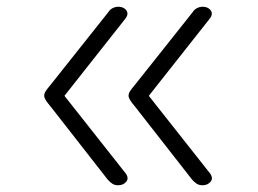

<svg xmlns="http://www.w3.org/2000/svg" viewBox="-20 -535 765 569"><path d="M330 14Q320 14 313 9.5Q306 5 299 -3L131 -218Q120 -231 115.5 -238.5Q111 -246 111 -251Q111 -258 115.5 -265Q120 -272 131 -285L301 -499Q306 -507 314 -511Q322 -515 331 -515Q341 -515 348.5 -510Q356 -505 357.5 -497Q359 -489 351 -479L171 -251L351 -23Q363 -8 354.5 3Q346 14 330 14ZM580 14Q570 14 563 9.5Q556 5 549 -3L381 -218Q370 -231 365.5 -238.5Q361 -246 361 -251Q361 -258 365.5 -265Q370 -272 381 -285L551 -499Q556 -507 564 -511Q572 -515 581 -515Q591 -515 598.5 -510Q606 -505 607.5 -497Q609 -489 601 -479L421 -251L601 -23Q613 -8 604.5 3Q596 14 580 14Z"/></svg>

Font: Playwrite US Modern ExtraLight
Style: Regular
Weight: 250
Designer: Veronika Burian, José Scaglione
Foundry: TypeTogether
Version: Version 1.003